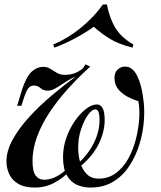

<svg xmlns="http://www.w3.org/2000/svg" viewBox="-20 -828 723 862"><path d="M297 -64Q265 -30 225 -8Q185 14 137 14Q91 14 63 -2Q35 -18 22 -45Q9 -72 9 -103Q9 -151 37 -201.5Q65 -252 110.5 -302Q156 -352 212.5 -399.5Q269 -447 326 -489L338 -490Q318 -485 298 -474Q278 -463 260.5 -451Q243 -439 226.5 -430Q210 -421 194 -421Q175 -421 162 -432.5Q149 -444 132 -444Q117 -444 107 -431.5Q97 -419 87 -387L76 -353H57L79 -426Q99 -486 123 -507Q147 -528 173 -528Q192 -528 206 -519Q220 -510 235 -501Q250 -492 272 -492Q294 -492 313 -498.5Q332 -505 351 -520L364 -539L385 -529Q335 -484 288.5 -433Q242 -382 205.5 -328Q169 -274 147.5 -217.5Q126 -161 126 -105Q126 -59 140 -40Q154 -21 179 -21Q206 -21 235.5 -36.5Q265 -52 292 -82ZM423 -26Q467 -26 500.5 -51Q534 -76 556 -116Q578 -156 590 -203Q602 -250 605 -295Q608 -340 601 -374Q579 -380 554 -393Q529 -406 511.5 -426.5Q494 -447 494 -478Q494 -503 508.5 -516Q523 -529 541 -529Q560 -529 573.5 -517.5Q587 -506 596.5 -486Q606 -466 612.5 -442Q619 -418 622 -392Q630 -347 626.5 -292Q623 -237 607 -183.5Q591 -130 562 -85Q533 -40 489.5 -13Q446 14 386 14Q354 14 326 2Q298 -10 280.5 -40Q263 -70 263 -123Q263 -168 278 -210Q293 -252 316.5 -285.5Q340 -319 366 -339Q392 -359 414 -359Q429 -359 437 -348Q445 -337 447.5 -321Q450 -305 450 -290Q450 -234 421 -177.5Q392 -121 331 -73L326 -91Q372 -129 399.5 -182.5Q427 -236 427 -290Q427 -310 423 -323.5Q419 -337 408 -337Q393 -337 375 -312Q357 -287 344 -248Q331 -209 331 -166Q331 -131 340 -99Q349 -67 369.5 -46.5Q390 -26 423 -26ZM401 -708Q367 -683 320 -657.5Q273 -632 224 -614L219 -628Q289 -658 347.5 -707Q406 -756 442 -808H460Q472 -745 498.5 -702Q525 -659 579 -628L575 -614Q512 -630 473 -654Q434 -678 401 -708Z"/></svg>

Font: Playfair Display Medium
Style: Italic
Weight: 500
Italic angle: -14°
Designer: Claus Eggers Sørensen
Foundry: Claus Eggers Sørensen
Version: Version 1.203